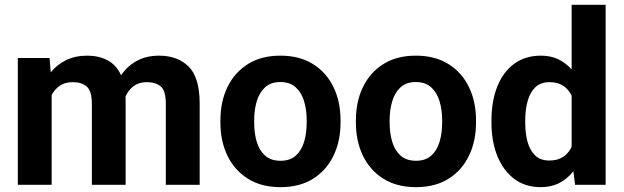

<svg xmlns="http://www.w3.org/2000/svg" viewBox="-20 -770 2598 800"><path d="M282.7 -427.7Q251.5 -427.7 230 -413.3Q208.5 -398.9 195.3 -374.5V0H54.2V-528.3H186.5L191.4 -468.3Q217.3 -501 255.6 -519.5Q293.9 -538.1 343.8 -538.1Q391.6 -538.1 428.2 -518.8Q464.8 -499.5 484.4 -456.5Q509.8 -494.1 549.6 -516.1Q589.4 -538.1 643.1 -538.1Q719.7 -538.1 765.9 -492.7Q812 -447.3 812 -337.4V0H670.9V-337.4Q670.9 -392.1 649.7 -409.9Q628.4 -427.7 591.8 -427.7Q559.1 -427.7 536.9 -411.4Q514.6 -395 502.9 -367.7Q503.4 -360.4 503.4 -352.5V0H362.8V-336.9Q362.8 -390.6 341.6 -409.2Q320.3 -427.7 282.7 -427.7Z M898.4 -258.8V-269Q898.4 -346.2 927.7 -407Q957 -467.8 1012.7 -502.9Q1068.4 -538.1 1147.9 -538.1Q1228.5 -538.1 1284.4 -502.9Q1340.3 -467.8 1369.6 -407Q1398.9 -346.2 1398.9 -269V-258.8Q1398.9 -182.1 1369.6 -121.3Q1340.3 -60.5 1284.7 -25.4Q1229 9.8 1148.9 9.8Q1068.8 9.8 1012.9 -25.4Q957 -60.5 927.7 -121.3Q898.4 -182.1 898.4 -258.8ZM1039.1 -269V-258.8Q1039.1 -214.8 1049.8 -179Q1060.5 -143.1 1084.7 -121.6Q1108.9 -100.1 1148.9 -100.1Q1188.5 -100.1 1212.4 -121.6Q1236.3 -143.1 1247.1 -179Q1257.8 -214.8 1257.8 -258.8V-269Q1257.8 -312 1247.1 -348.1Q1236.3 -384.3 1212.2 -406.2Q1188 -428.2 1147.9 -428.2Q1108.4 -428.2 1084.5 -406.2Q1060.5 -384.3 1049.8 -348.1Q1039.1 -312 1039.1 -269Z M1462.9 -258.8V-269Q1462.9 -346.2 1492.2 -407Q1521.5 -467.8 1577.1 -502.9Q1632.8 -538.1 1712.4 -538.1Q1793 -538.1 1848.9 -502.9Q1904.8 -467.8 1934.1 -407Q1963.4 -346.2 1963.4 -269V-258.8Q1963.4 -182.1 1934.1 -121.3Q1904.8 -60.5 1849.1 -25.4Q1793.5 9.8 1713.4 9.8Q1633.3 9.8 1577.4 -25.4Q1521.5 -60.5 1492.2 -121.3Q1462.9 -182.1 1462.9 -258.8ZM1603.5 -269V-258.8Q1603.5 -214.8 1614.3 -179Q1625 -143.1 1649.2 -121.6Q1673.3 -100.1 1713.4 -100.1Q1752.9 -100.1 1776.9 -121.6Q1800.8 -143.1 1811.5 -179Q1822.3 -214.8 1822.3 -258.8V-269Q1822.3 -312 1811.5 -348.1Q1800.8 -384.3 1776.6 -406.2Q1752.4 -428.2 1712.4 -428.2Q1672.9 -428.2 1648.9 -406.2Q1625 -384.3 1614.3 -348.1Q1603.5 -312 1603.5 -269Z M2027.8 -257.8V-268.1Q2027.8 -348.6 2052 -409.4Q2076.2 -470.2 2122.3 -504.2Q2168.5 -538.1 2234.4 -538.1Q2274.9 -538.1 2306.4 -522.9Q2337.9 -507.8 2361.8 -480.5V-750H2503.4V0H2376L2369.1 -56.6Q2344.7 -25.4 2311 -7.8Q2277.3 9.8 2233.4 9.8Q2168 9.8 2122.1 -25.1Q2076.2 -60.1 2052 -120.6Q2027.8 -181.2 2027.8 -257.8ZM2168.5 -268.1V-257.8Q2168.5 -214.4 2178.2 -178.7Q2188 -143.1 2210 -122.1Q2231.9 -101.1 2269 -101.1Q2303.2 -101.1 2326.2 -116.2Q2349.1 -131.3 2361.8 -157.7V-371.6Q2349.1 -397.9 2326.4 -412.8Q2303.7 -427.7 2270 -427.7Q2232.9 -427.7 2210.7 -406.5Q2188.5 -385.3 2178.5 -349.1Q2168.5 -313 2168.5 -268.1Z"/></svg>

Font: Vazirmatn UI
Style: Bold
Weight: 700
Designer: Saber Rastikerdar
Foundry: Saber Rastikerdar
Version: Version 33.003